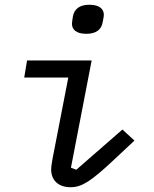

<svg xmlns="http://www.w3.org/2000/svg" viewBox="-20 -768 640 800"><path d="M339.8 -627.1C381.7 -627.1 403.1 -645.6 408 -676.5C410.5 -689.6 412.6 -698.5 412.6 -706.7C412.6 -728.7 396.7 -748.2 352.3 -748.2C310.7 -748.2 289.1 -729.8 283.7 -698.9C282 -685.7 279.8 -676.8 279.8 -669C279.8 -646.7 295.5 -627.1 339.8 -627.1ZM81 -445H264.6L198.5 -104.4C196.4 -90.2 193.2 -74.9 193.2 -61.4C193.2 -18.5 221.6 12.1 274.1 12.1C321.4 12.1 359.7 -13.5 451.7 -99.4L540.1 -182.2L490.1 -228.3L297.9 -60.7L275.6 -69.2L361.9 -516H92.7Z"/></svg>

Font: Margiela Mono Italic Text It
Style: Regular
Weight: 400
Designer: Mike Abbink, Paul van der Laan, Pieter van Rosmalen
Foundry: Bold Monday
Version: Version 2.003 2021